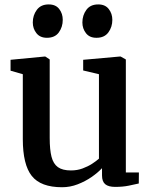

<svg xmlns="http://www.w3.org/2000/svg" viewBox="-20 -814 670 846"><path d="M487.5 9.5Q458 9.5 443.8 -2.2Q429.5 -14 429.5 -41V-73Q411.5 -53.5 383.8 -34.2Q356 -15 322.5 -2Q289 11 253.5 11Q159.5 11 120 -38.8Q80.5 -88.5 80.5 -201.5V-487L26.5 -502.5V-550.5L177.5 -565H179.5L199 -552V-206Q199 -154.5 207 -123.2Q215 -92 235.2 -77.5Q255.5 -63 292.5 -63Q320.5 -63 344 -71.8Q367.5 -80.5 386 -92.5Q404.5 -104.5 416 -115V-487L346.5 -503.5V-550.5L508.5 -565H511.5L534.5 -552V-54H592L591.5 -5.5Q574 -1.5 547.8 4Q521.5 9.5 487.5 9.5ZM186.5 -647.5Q156.5 -647.5 140.5 -667.8Q124.5 -688 124.5 -715Q124.5 -746.5 142.2 -770.5Q160 -794.5 194 -794.5H195Q225.5 -794.5 241 -774.2Q256.5 -754 256.5 -726.5Q256.5 -695 239.2 -671.2Q222 -647.5 187 -647.5ZM404.5 -647.5Q374.5 -647.5 358.8 -667.8Q343 -688 343 -715Q343 -746.5 360.5 -770.5Q378 -794.5 412.5 -794.5H413.5Q443.5 -794.5 459.2 -774.2Q475 -754 475 -726.5Q475 -695 457.5 -671.2Q440 -647.5 405.5 -647.5Z"/></svg>

Font: Merriweather 24pt SemiBold
Style: Regular
Weight: 600
Designer: Eben Sorkin
Foundry: Eben Sorkin
Version: Version 2.100